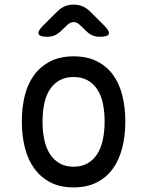

<svg xmlns="http://www.w3.org/2000/svg" viewBox="-20 -805 640 835"><path d="M300 10Q242 10 200 -11.5Q158 -33 130 -71Q102 -109 88.5 -161.5Q75 -214 75 -276Q75 -338 88 -390Q101 -442 129 -479.5Q157 -517 199.5 -538.5Q242 -560 300 -560Q359 -560 401.5 -538.5Q444 -517 471.5 -479.5Q499 -442 512 -390Q525 -338 525 -276Q525 -214 511.5 -161.5Q498 -109 470.5 -71Q443 -33 400.5 -11.5Q358 10 300 10ZM300 -80Q335 -80 360.5 -94.5Q386 -109 402.5 -134.5Q419 -160 427 -196.5Q435 -233 435 -276Q435 -319 427.5 -354.5Q420 -390 403.5 -415.5Q387 -441 361.5 -455.5Q336 -470 300 -470Q264 -470 238.5 -455.5Q213 -441 196.5 -415.5Q180 -390 172.5 -354Q165 -318 165 -275Q165 -232 173 -196Q181 -160 197.5 -134.5Q214 -109 239.5 -94.5Q265 -80 300 -80ZM186 -645Q153 -645 148 -657Q143 -669 166 -692L229 -755Q244 -770 261.5 -777.5Q279 -785 300 -785Q321 -785 339 -777.5Q357 -770 372 -755L434 -693Q458 -669 453 -657Q448 -645 414 -645Q397 -645 382.5 -651Q368 -657 356 -669L329 -695Q315 -709 300 -709Q285 -709 271 -695L243 -668Q231 -657 217 -651Q203 -645 186 -645Z"/></svg>

Font: Maple Mono NF CN
Style: Regular
Weight: 400
Monospace: yes
Designer: subframe7536
Version: Version 7.000